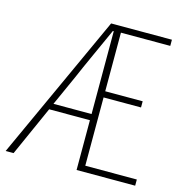

<svg xmlns="http://www.w3.org/2000/svg" viewBox="-100 -751 799 842"><g transform="rotate(15 300.0 -330.0)"><path d="M212 -394 149 -254H322V-630H318Q300 -590 264.5 -512Q229 -434 212 -394ZM0 0 302 -660H578V-632H354V-366H524V-338H354V-28H588V0H322V-226H137L36 0Z"/></g></svg>

Font: TypoPRO Source Code Pro
Style: Regular
Weight: 200
Monospace: yes
Designer: Paul D. Hunt, Teo Tuominen
Foundry: Adobe Systems Incorporated
Version: Version 2.010;PS 1.0;hotconv 1.0.84;makeotf.lib2.5.63406